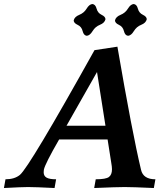

<svg xmlns="http://www.w3.org/2000/svg" viewBox="-75 -945 844 965"><path d="M698.2 0Q590.8 -4.9 551.8 -4.9Q512.2 -4.9 398.4 0L406.2 -43.9Q457 -43.9 472.4 -55.4Q487.8 -66.9 487.8 -94.2Q487.8 -106.4 484.4 -125.5L465.8 -244.1H222.2Q150.9 -120.6 145.5 -91.8L144.5 -79.1Q144.5 -60.5 159.2 -52.2Q173.8 -43.9 207 -43.9L199.2 0Q102.5 -4.9 66.4 -4.9Q34.7 -4.9 -55.2 0L-47.4 -43.9Q-2 -43.9 24.9 -65.9Q72.3 -105 399.9 -692.9L515.1 -710.4Q589.8 -275.9 633.8 -91.8Q644.5 -43.9 706.1 -43.9ZM455.1 -313 412.6 -583 259.3 -313ZM361.3 -765.1Q345.7 -766.6 340.3 -788.8Q335 -811 315.2 -820.1Q295.4 -829.1 295.4 -842.8Q299.8 -860.8 323.5 -870.4Q347.2 -879.9 360.4 -901.6Q373.5 -923.3 389.2 -924.8Q404.8 -923.3 410.4 -901.6Q416 -879.9 435.5 -870.6Q455.1 -861.3 455.1 -848.1Q450.7 -829.6 427.2 -820.3Q403.8 -811 390.4 -788.8Q377 -766.6 361.3 -765.1ZM568.8 -765.1Q553.2 -766.6 547.9 -788.8Q542.5 -811 522.7 -820.1Q502.9 -829.1 502.9 -842.8Q507.3 -860.8 531 -870.4Q554.7 -879.9 567.9 -901.6Q581.1 -923.3 596.7 -924.8Q612.3 -923.3 617.9 -901.6Q623.5 -879.9 643.1 -870.6Q662.6 -861.3 662.6 -848.1Q658.2 -829.6 634.8 -820.3Q611.3 -811 597.9 -788.8Q584.5 -766.6 568.8 -765.1Z"/></svg>

Font: Kelvinch
Style: Bold Italic
Weight: 700
Italic angle: -10°
Designer: Paul James Miller
Foundry: High-Logic / Made with FontCreator
Version: Version 3.30 September 23, 2016